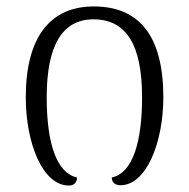

<svg xmlns="http://www.w3.org/2000/svg" viewBox="-20 -567 586 596"><path d="M194 9C210 9 219 -1 219 -16C156 -30 125 -121 125 -265C125 -425 173 -507 270 -507C372 -507 421 -428 421 -265C421 -126 392 -30 327 -16C327 -1 337 8 354 8C434 8 487 -124 487 -265C487 -456 412 -547 271 -547C137 -547 60 -453 60 -265C60 -123 112 9 194 9Z"/></svg>

Font: Noto Serif Georgian Light
Style: Regular
Weight: 300
Designer: Monotype Design Team, Akaki Razmadze
Foundry: Google LLC
Version: Version 2.003